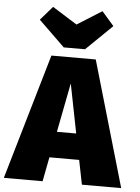

<svg xmlns="http://www.w3.org/2000/svg" viewBox="-87 -1013 776 1061"><g transform="rotate(5 300.5 -482.5)"><path d="M626 0H408L381 -135H216L190 0H-25L178 -696H424ZM352 -279 298 -552 245 -279ZM360 -747H242L97 -888L164 -965L301 -879L438 -965L505 -888Z"/></g></svg>

Font: Trujillo Black
Style: Regular
Weight: 900
Designer: Fira Sans original fonts by bBox Type GmbH, Carrois Corporate GbR, & Edenspiekermann AG / Changes by Cristiano Sobral
Foundry: Fira Sans original fonts by bBox Type GmbH, Carrois Corporate GbR, & Edenspiekermann AG / Changes by Cristiano Sobral
Version: Version 4.301;July 28, 2020;FontCreator 13.0.0.2655 64-bit